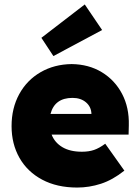

<svg xmlns="http://www.w3.org/2000/svg" viewBox="-20 -833 626 863"><path d="M327 10Q236 10 169.5 -25.5Q103 -61 67.5 -123.5Q32 -186 32 -266Q32 -347 66.5 -410Q101 -473 162.5 -508.5Q224 -544 302 -545Q379 -544 437.5 -508.5Q496 -473 528.5 -411.5Q561 -350 559 -270L558 -228H212Q226 -192 260.5 -171.5Q295 -151 348 -151Q379 -151 402.5 -159Q426 -167 453 -187L539 -66Q486 -24 433.5 -7Q381 10 327 10ZM306 -393Q226 -393 207 -321H391Q390 -353 366.5 -373Q343 -393 306 -393ZM220 -581 166 -663 361 -813 439 -698Z"/></svg>

Font: Lexend Deca ExtraBold
Style: Regular
Weight: 800
Designer: Bonnie Shaver-Troup, Thomas Jockin
Foundry: Lexend
Version: Version 1.008; ttfautohint (v1.8.4.7-5d5b)